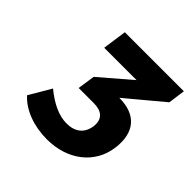

<svg xmlns="http://www.w3.org/2000/svg" viewBox="-127 -820 649 649"><g transform="rotate(45 198.0 -495.0)"><path d="M387.7 -655.3 396 -716.3H113.8L101.6 -629.9H256.3L146 -535.2L136.7 -472.7H209C245.6 -472.7 269 -456.5 263.7 -416C257.8 -378.9 232.9 -358.9 192.4 -358.9C156.2 -358.9 117.7 -376.5 76.7 -410.2L30.8 -332C64.9 -293.9 122.6 -273.9 183.1 -273.9C282.7 -273.9 354.5 -331.1 366.7 -416C378.9 -502.9 335 -546.4 257.8 -546.4H257.3Z"/></g></svg>

Font: Winston SemiBold
Style: Italic
Weight: 600
Italic angle: -8.13011°
Designer: Vernon Adams, Kim Jin-seong, David Berlow, Cristiano Sobral
Foundry: The Winston Project Authors
Version: Version 3.004